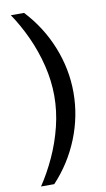

<svg xmlns="http://www.w3.org/2000/svg" viewBox="-98 -782 544 986"><g transform="rotate(-10 174.0 -288.5)"><path d="M102 -735Q188 -643 234.5 -527Q281 -411 281 -289Q281 -166 234.5 -50Q188 66 102 158H33Q74 97 108 23Q142 -51 161.5 -130.5Q181 -210 181 -289Q181 -367 161.5 -447Q142 -527 108 -601Q74 -675 33 -735Z"/></g></svg>

Font: Archivo SemiExpanded Medium
Style: Regular
Weight: 500
Width: 6
Designer: Hector Gatti
Foundry: Omnibus-Type
Version: Version 2.001; ttfautohint (v1.8.3)